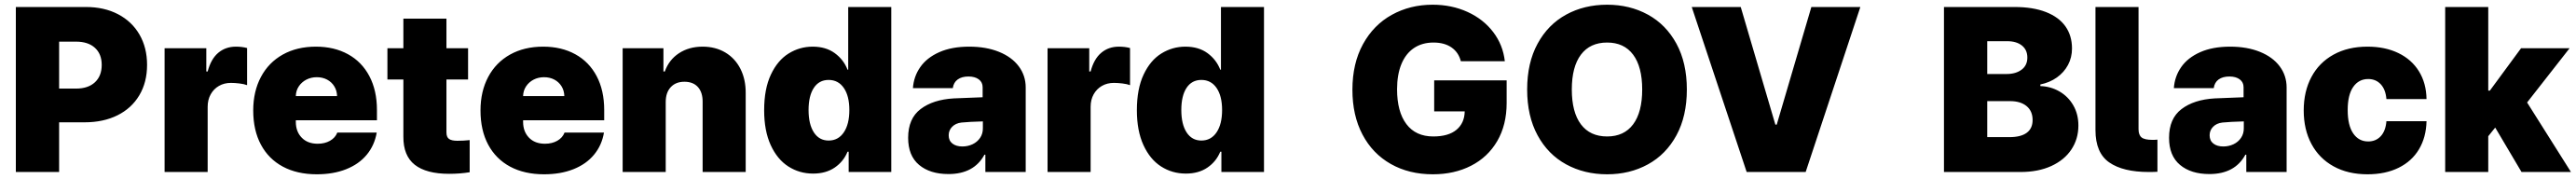

<svg xmlns="http://www.w3.org/2000/svg" viewBox="-20 -737 11040 767"><path d="M47.9 -707H348.6Q426.8 -707 486.1 -676Q545.4 -645 577.9 -588.9Q610.4 -532.7 610.4 -459Q610.4 -384.3 577.1 -328.6Q543.9 -272.9 483.4 -242.9Q422.9 -212.9 342.8 -212.9H233.4V0H47.9ZM305.7 -357.4Q357.9 -357.4 387 -384.5Q416 -411.6 416 -459Q416 -505.4 387 -532Q357.9 -558.6 305.7 -558.6H233.4V-357.4Z M685.5 -530.3H864.3V-430.7H870.1Q884.3 -484.4 915.5 -510.7Q946.8 -537.1 991.2 -537.1Q1017.1 -537.1 1039.1 -531.2V-372.1Q1026.4 -377 1006.3 -379.4Q986.3 -381.8 969.7 -381.8Q940.9 -381.8 918.5 -368.9Q896 -356 883.1 -332.8Q870.1 -309.6 870.1 -279.3V0H685.5Z M1065.4 -263.7Q1065.4 -345.2 1098.4 -407.2Q1131.3 -469.2 1192.1 -503.2Q1252.9 -537.1 1334 -537.1Q1412.6 -537.1 1471.7 -504.6Q1530.8 -472.2 1563.2 -410.9Q1595.7 -349.6 1595.7 -265.6V-221.7H1248V-214.8Q1248 -173.3 1273.2 -147.2Q1298.3 -121.1 1341.8 -121.1Q1372.1 -121.1 1394.5 -133.8Q1417 -146.5 1425.8 -168.9H1594.7Q1585.4 -114.3 1552 -74Q1518.6 -33.7 1463.9 -12Q1409.2 9.8 1337.9 9.8Q1253.9 9.8 1192.6 -22.9Q1131.3 -55.7 1098.4 -117.2Q1065.4 -178.7 1065.4 -263.7ZM1424.8 -325.2Q1424.3 -348.6 1412.8 -367.2Q1401.4 -385.7 1381.8 -396Q1362.3 -406.2 1337.9 -406.2Q1313.5 -406.2 1293.2 -395.8Q1272.9 -385.3 1260.7 -366.9Q1248.5 -348.6 1248 -325.2Z M1986.3 -396.5H1893.6V-169.9Q1893.6 -149.4 1904.8 -141.6Q1916 -133.8 1940.4 -133.8Q1968.3 -133.8 1993.2 -136.7V1Q1952.1 7.8 1905.3 7.8Q1807.1 7.8 1757.8 -31Q1708.5 -69.8 1709 -151.4V-396.5H1640.6V-530.3H1709V-657.2H1893.6V-530.3H1986.3Z M2039.6 -263.7Q2039.6 -345.2 2072.5 -407.2Q2105.5 -469.2 2166.3 -503.2Q2227.1 -537.1 2308.1 -537.1Q2386.7 -537.1 2445.8 -504.6Q2504.9 -472.2 2537.4 -410.9Q2569.8 -349.6 2569.8 -265.6V-221.7H2222.2V-214.8Q2222.2 -173.3 2247.3 -147.2Q2272.5 -121.1 2315.9 -121.1Q2346.2 -121.1 2368.7 -133.8Q2391.1 -146.5 2399.9 -168.9H2568.8Q2559.6 -114.3 2526.1 -74Q2492.7 -33.7 2438 -12Q2383.3 9.8 2312 9.8Q2228 9.8 2166.7 -22.9Q2105.5 -55.7 2072.5 -117.2Q2039.6 -178.7 2039.6 -263.7ZM2398.9 -325.2Q2398.4 -348.6 2387 -367.2Q2375.5 -385.7 2356 -396Q2336.4 -406.2 2312 -406.2Q2287.6 -406.2 2267.3 -395.8Q2247.1 -385.3 2234.9 -366.9Q2222.7 -348.6 2222.2 -325.2Z M2833.5 0H2648.9V-530.3H2823.7V-430.7H2829.6Q2847.2 -480.5 2890.1 -508.8Q2933.1 -537.1 2991.7 -537.1Q3046.9 -537.1 3089.1 -512Q3131.3 -486.8 3154.1 -441.4Q3176.8 -396 3176.3 -337.9V0H2991.7V-299.8Q2992.2 -340.8 2971.7 -363.8Q2951.2 -386.7 2913.6 -386.7Q2876.5 -386.7 2855 -363.5Q2833.5 -340.3 2833.5 -299.8Z M3255.4 -264.6Q3255.4 -356 3284.2 -417.2Q3313 -478.5 3360.4 -507.8Q3407.7 -537.1 3463.4 -537.1Q3520 -537.1 3558.1 -509.3Q3596.2 -481.4 3612.8 -438.5H3615.7V-707H3800.3V0H3617.7V-86.9H3612.8Q3595.7 -44.9 3557.9 -19Q3520 6.8 3465.3 6.8Q3406.7 6.8 3359.1 -23.7Q3311.5 -54.2 3283.4 -115.5Q3255.4 -176.8 3255.4 -264.6ZM3620.6 -265.6Q3620.6 -325.7 3596.9 -360.1Q3573.2 -394.5 3531.7 -394.5Q3490.7 -394.5 3468.3 -360.4Q3445.8 -326.2 3445.8 -265.6Q3445.8 -204.6 3468.5 -169.7Q3491.2 -134.8 3531.7 -134.8Q3573.2 -134.8 3596.9 -169.9Q3620.6 -205.1 3620.6 -265.6Z M4067.9 -315.4 4191.9 -320.3V-363.3Q4191.9 -384.8 4175.3 -397Q4158.7 -409.2 4131.3 -409.2Q4102.5 -409.2 4085 -396.5Q4067.4 -383.8 4064 -359.4H3893.1Q3896.5 -409.2 3924.6 -449.5Q3952.6 -489.7 4005.9 -513.4Q4059.1 -537.1 4134.3 -537.1Q4207 -537.1 4262 -514.9Q4316.9 -492.7 4346.7 -452.9Q4376.5 -413.1 4376.5 -362.3V0H4203.6V-74.2H4199.7Q4154.8 8.8 4045.4 8.8Q3966.3 8.8 3919.4 -30.5Q3872.6 -69.8 3872.6 -146.5Q3872.6 -229 3925.8 -269.5Q3979 -310.1 4067.9 -315.4ZM4105 -109.4Q4128.4 -109.4 4148.7 -118.9Q4168.9 -128.4 4181.2 -146.5Q4193.4 -164.6 4192.9 -188.5V-216.8Q4134.8 -215.3 4101.1 -211.9Q4076.2 -209 4061.3 -193.8Q4046.4 -178.7 4046.4 -157.2Q4046.4 -134.3 4062.5 -121.8Q4078.6 -109.4 4105 -109.4Z M4470.2 -530.3H4648.9V-430.7H4654.8Q4668.9 -484.4 4700.2 -510.7Q4731.4 -537.1 4775.9 -537.1Q4801.8 -537.1 4823.7 -531.2V-372.1Q4811 -377 4791 -379.4Q4771 -381.8 4754.4 -381.8Q4725.6 -381.8 4703.1 -368.9Q4680.7 -356 4667.7 -332.8Q4654.8 -309.6 4654.8 -279.3V0H4470.2Z M4853 -264.6Q4853 -356 4881.8 -417.2Q4910.6 -478.5 4958 -507.8Q5005.4 -537.1 5061 -537.1Q5117.7 -537.1 5155.8 -509.3Q5193.8 -481.4 5210.4 -438.5H5213.4V-707H5397.9V0H5215.3V-86.9H5210.4Q5193.4 -44.9 5155.5 -19Q5117.7 6.8 5063 6.8Q5004.4 6.8 4956.8 -23.7Q4909.2 -54.2 4881.1 -115.5Q4853 -176.8 4853 -264.6ZM5218.3 -265.6Q5218.3 -325.7 5194.6 -360.1Q5170.9 -394.5 5129.4 -394.5Q5088.4 -394.5 5065.9 -360.4Q5043.5 -326.2 5043.5 -265.6Q5043.5 -204.6 5066.2 -169.7Q5088.9 -134.8 5129.4 -134.8Q5170.9 -134.8 5194.6 -169.9Q5218.3 -205.1 5218.3 -265.6Z M6124.5 -554.7Q6075.7 -554.7 6040.5 -531Q6005.4 -507.3 5986.8 -462.2Q5968.3 -417 5968.3 -354.5Q5968.3 -258.3 6008.3 -205.3Q6048.3 -152.3 6123.5 -152.3Q6188.5 -152.3 6222.9 -180.9Q6257.3 -209.5 6258.3 -259.8H6127.4V-392.6H6438V-295.9Q6438 -201.7 6397.7 -132.6Q6357.4 -63.5 6285.6 -26.9Q6213.9 9.8 6121.6 9.8Q6019.5 9.8 5941.4 -34.4Q5863.3 -78.6 5820.1 -160.4Q5776.9 -242.2 5776.9 -352.5Q5776.9 -465.3 5822.3 -547.9Q5867.7 -630.4 5946 -673.6Q6024.4 -716.8 6120.6 -716.8Q6202.6 -716.8 6270.5 -685.8Q6338.4 -654.8 6380.4 -599.6Q6422.4 -544.4 6430.2 -474.6H6241.7Q6231.9 -512.7 6201.7 -533.7Q6171.4 -554.7 6124.5 -554.7Z M6868.7 9.8Q6771 9.8 6693.1 -32.7Q6615.2 -75.2 6570.6 -157.2Q6525.9 -239.3 6525.9 -353.5Q6525.9 -467.8 6570.6 -549.8Q6615.2 -631.8 6692.9 -674.3Q6770.5 -716.8 6868.7 -716.8Q6965.8 -716.8 7043.5 -674.3Q7121.1 -631.8 7165.8 -549.8Q7210.4 -467.8 7210.4 -353.5Q7210.4 -239.3 7165.8 -157.2Q7121.1 -75.2 7043.5 -32.7Q6965.8 9.8 6868.7 9.8ZM6868.7 -554.7Q6795.4 -554.7 6756.3 -502.7Q6717.3 -450.7 6717.3 -353.5Q6717.3 -256.3 6756.3 -204.3Q6795.4 -152.3 6868.7 -152.3Q6941.4 -152.3 6980.2 -204.3Q7019 -256.3 7019 -353.5Q7019 -450.7 6980.2 -502.7Q6941.4 -554.7 6868.7 -554.7Z M7589.8 -203.1H7595.7L7744.1 -707H7954.1L7719.7 0H7466.8L7231.4 -707H7441.4Z M8312.5 -707H8615.2Q8694.3 -707 8749.8 -685.3Q8805.2 -663.6 8833.3 -623.8Q8861.3 -584 8861.3 -529.3Q8861.3 -490.7 8844.2 -458.7Q8827.1 -426.8 8796.4 -405Q8765.6 -383.3 8725.6 -375V-368.2Q8770 -366.7 8807.4 -345.2Q8844.7 -323.7 8866.7 -285.9Q8888.7 -248 8888.7 -199.2Q8888.7 -141.6 8858.6 -96.4Q8828.6 -51.3 8772.5 -25.6Q8716.3 0 8640.6 0H8312.5ZM8692.4 -222.7Q8692.4 -261.2 8666.5 -282.5Q8640.6 -303.7 8595.7 -303.7H8498V-149.4H8592.8Q8642.1 -149.4 8667.2 -168Q8692.4 -186.5 8692.4 -222.7ZM8669.9 -490.2Q8669.9 -523.4 8646.5 -542Q8623 -560.5 8584 -560.5H8498V-419.9H8581.1Q8620.6 -419.9 8645.3 -438.5Q8669.9 -457 8669.9 -490.2Z M9206.1 -137.7Q9218.8 -137.7 9227.5 -138.7V-1Q9213.9 0 9190.4 0Q9080.1 0 9021 -41Q8961.9 -82 8961.9 -179.7V-707H9146.5V-183.6Q9146.5 -158.7 9159.4 -148.2Q9172.4 -137.7 9206.1 -137.7Z M9472.7 -315.4 9596.7 -320.3V-363.3Q9596.7 -384.8 9580.1 -397Q9563.5 -409.2 9536.1 -409.2Q9507.3 -409.2 9489.7 -396.5Q9472.2 -383.8 9468.8 -359.4H9297.9Q9301.3 -409.2 9329.3 -449.5Q9357.4 -489.7 9410.6 -513.4Q9463.9 -537.1 9539.1 -537.1Q9611.8 -537.1 9666.7 -514.9Q9721.7 -492.7 9751.5 -452.9Q9781.2 -413.1 9781.2 -362.3V0H9608.4V-74.2H9604.5Q9559.6 8.8 9450.2 8.8Q9371.1 8.8 9324.2 -30.5Q9277.3 -69.8 9277.3 -146.5Q9277.3 -229 9330.6 -269.5Q9383.8 -310.1 9472.7 -315.4ZM9509.8 -109.4Q9533.2 -109.4 9553.5 -118.9Q9573.7 -128.4 9585.9 -146.5Q9598.1 -164.6 9597.7 -188.5V-216.8Q9539.6 -215.3 9505.9 -211.9Q9481 -209 9466.1 -193.8Q9451.2 -178.7 9451.2 -157.2Q9451.2 -134.3 9467.3 -121.8Q9483.4 -109.4 9509.8 -109.4Z M9854.5 -263.7Q9854.5 -345.2 9887.5 -407Q9920.4 -468.8 9982.2 -502.9Q10043.9 -537.1 10127.9 -537.1Q10203.6 -537.1 10260.5 -509.5Q10317.4 -481.9 10348.6 -431.2Q10379.9 -380.4 10380.9 -312.5H10209Q10205.6 -353.5 10184.6 -376Q10163.6 -398.4 10130.9 -398.4Q10090.3 -398.4 10066.7 -364.5Q10043 -330.6 10043 -265.6Q10043 -199.7 10066.7 -165.3Q10090.3 -130.9 10130.9 -130.9Q10163.6 -130.9 10184.6 -153.3Q10205.6 -175.8 10209 -217.8H10380.9Q10379.4 -148.9 10348.6 -97.4Q10317.9 -45.9 10261.2 -18.1Q10204.6 9.8 10127.9 9.8Q10043.9 9.8 9982.2 -24.4Q9920.4 -58.6 9887.5 -120.4Q9854.5 -182.1 9854.5 -263.7Z M10460.9 -707H10645.5V-348.6H10652.3L10786.1 -530.3H10994.1L10812 -297.9L11000 0H10788.1L10675.3 -190.4L10645.5 -153.3V0H10460.9Z"/></svg>

Font: Pretendard GOV Black
Style: Regular
Weight: 900
Designer: Base glyphs from Inter by Rasmus Andersson; Hangeul glyphs from Noto Sans CJK(Source Han Sans) by Jang Soo-young and Kan
Foundry: Kil Hyung-jin
Version: Version 1.309